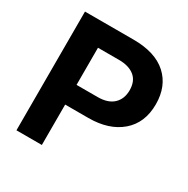

<svg xmlns="http://www.w3.org/2000/svg" viewBox="-165 -875 1000 1021"><g transform="rotate(30 335.5 -364.5)"><path d="M69 0V-729H367Q501 -729 571.5 -665Q642 -601 642 -490Q642 -376 567.5 -312Q493 -248 367 -248H225V0ZM225 -369H354Q418 -369 451 -400.5Q484 -432 484 -485Q484 -541 449.5 -569Q415 -597 354 -597H225Z"/></g></svg>

Font: Mona Sans
Style: Bold
Weight: 700
Designer: Deni Anggara
Foundry: GitHub
Version: Version 2.000;Glyphs 3.2.3 (3260)